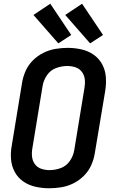

<svg xmlns="http://www.w3.org/2000/svg" viewBox="-20 -999 616 1027"><path d="M243 8Q276 8 309 2.5Q342 -3 373 -18.5Q404 -34 429 -59Q454 -84 468 -115.5Q482 -147 487 -179L543 -514Q549 -552 546 -588.5Q543 -625 526 -656Q509 -687 480 -707Q451 -727 415 -735Q379 -743 342 -743Q310 -743 277 -737.5Q244 -732 212.5 -716.5Q181 -701 156 -676Q131 -651 117 -619.5Q103 -588 98 -556L43 -221Q36 -184 39 -147Q42 -110 59 -79Q76 -48 105 -28Q134 -8 170 0Q206 8 243 8ZM245 -89Q222 -89 201 -96Q180 -103 167 -120.5Q154 -138 151.5 -160.5Q149 -183 153 -205L208 -540Q213 -570 231.5 -597Q250 -624 280 -635Q310 -646 340 -646Q363 -646 384 -639Q405 -632 418 -614.5Q431 -597 433.5 -575Q436 -553 432 -530L377 -195Q372 -165 353.5 -138Q335 -111 305 -100Q275 -89 245 -89ZM462 -767 531 -812 419 -979 329 -919ZM292 -767 361 -812 249 -979 159 -919Z"/></svg>

Font: Iosevka Sparkle Semibold
Style: Italic
Weight: 600
Italic angle: -9°
Designer: Belleve Invis
Foundry: Belleve Invis
Version: Version 4.5.0; ttfautohint (v1.8.3)